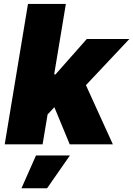

<svg xmlns="http://www.w3.org/2000/svg" viewBox="-20 -748 690 995"><path d="M4.4 0 125 -727.5H321.3L260.7 -362.3H267.6L429.7 -545.9H650.4L425.3 -306.6L564.9 0H341.3L261.7 -192.4L226.6 -154.8L200.7 0ZM91.3 227.5 166.5 57.6H342.3L224.1 227.5Z"/></svg>

Font: Inter Black
Style: Italic
Weight: 900
Italic angle: -9.39999°
Designer: Rasmus Andersson
Foundry: rsms
Version: Version 4.000;git-a52131595